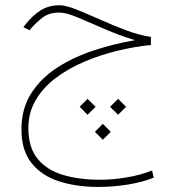

<svg xmlns="http://www.w3.org/2000/svg" viewBox="-20 -386 679 743"><path d="M564 -243.2V-211.9Q500.5 -205.6 434.1 -189.5Q367.7 -173.3 306.2 -147.2Q244.6 -121.1 195.8 -84.2Q147 -47.4 118.4 1Q89.8 49.3 89.8 109.9Q89.8 186 126.5 229.7Q163.1 273.4 225.8 291.5Q288.6 309.6 366.7 309.6Q416 309.6 469 300.8Q522 292 568.4 273.9L575.2 301.3Q530.8 319.3 473.9 328.4Q417 337.4 359.4 337.4Q276.4 337.4 209 315.9Q141.6 294.4 102.3 245.4Q63 196.3 63 114.7Q63 34.2 100.8 -24.9Q138.7 -84 202.1 -124.8Q265.6 -165.5 343.8 -191.2Q421.9 -216.8 502.4 -230.5Q441.4 -249 384 -274.2Q326.7 -299.3 281 -318.4Q235.4 -337.4 210 -337.4Q169.9 -337.4 144.3 -317.6Q118.7 -297.9 98.6 -274.4L94.2 -269L70.3 -280.8L74.7 -286.6Q103.5 -324.2 135.7 -345Q168 -365.7 210.4 -365.7Q234.4 -365.7 275.4 -349.4Q316.4 -333 366.7 -310.5Q417 -288.1 468.3 -268.8Q519.5 -249.5 564 -243.2ZM437 -3.4 467.8 27.3 437 58.1 405.8 27.3ZM318.8 -3.4 350.1 27.3 318.8 58.1 288.1 27.3ZM377.9 93.3 408.7 124 377.9 154.8 347.2 124Z"/></svg>

Font: Vazirmatn UI FD Thin
Style: Regular
Weight: 100
Designer: Saber Rastikerdar
Foundry: Saber Rastikerdar
Version: Version 33.003